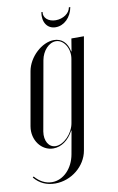

<svg xmlns="http://www.w3.org/2000/svg" viewBox="-125 -695 564 920"><g transform="rotate(-10 156.5 -235.0)"><path d="M278 -645C274 -617 242 -595 206 -595C170 -595 145 -617 150 -645H144C136 -597 159 -562 200 -562C241 -562 276 -596 285 -645ZM254 -435H252C244 -479 217 -503 180 -503C121 -503 56 -443 44 -376L-2 -115C-13 -50 30 8 88 8C126 8 162 -16 186 -61H188L168 51C156 118 109 166 54 166C23 166 -6 151 -29 124L-34 128C-9 159 26 175 68 175C146 175 217 118 230 43L325 -496H264ZM54 -80 114 -417C122 -461 154 -496 188 -496C227 -496 256 -448 247 -399L194 -97C186 -48 141 -1 101 -1C67 -1 47 -36 54 -80Z"/></g></svg>

Font: Moniqa Ita Display
Style: Italic
Weight: 400
Italic angle: -10°
Designer: Rajesh Rajput
Foundry: Rajesh Rajput
Version: Version 1.000